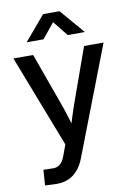

<svg xmlns="http://www.w3.org/2000/svg" viewBox="-101 -799 739 1066"><g transform="rotate(-10 268.5 -265.5)"><path d="M64.9 202.1 70.8 115.2 116.7 116.2Q135.7 117.7 149.9 112.1Q164.1 106.4 175 92.5Q186 78.6 194.3 54.7L215.3 -2.4L14.2 -522.5H125.5L229.5 -233.4Q245.1 -190.9 258.1 -148.4Q271 -106 283.7 -64H254.4Q267.1 -106 280.5 -148.4Q293.9 -190.9 309.1 -233.4L412.6 -522.5H522.5L287.6 86.9Q272.9 126 250.7 152.1Q228.5 178.2 199 191.7Q169.4 205.1 132.3 205.1Q114.3 205.1 96.9 204.1Q79.6 203.1 64.9 202.1ZM197.3 -598.1H103V-599.1L219.2 -736.3H312L429.7 -599.1V-598.1H334L266.1 -682.6Z"/></g></svg>

Font: Inter 28pt Medium
Style: Regular
Weight: 500
Designer: Rasmus Andersson
Foundry: rsms
Version: Version 4.001;git-66647c0bb